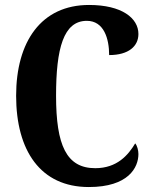

<svg xmlns="http://www.w3.org/2000/svg" viewBox="-20 -744 613 774"><path d="M338 10C498 10 538 -69 538 -123C538 -138 533 -157 525 -166C497 -119 452 -66 364 -66C248 -66 206 -158 206 -358C206 -549 236 -660 330 -660C399 -660 420 -588 420 -522C499 -522 538 -558 538 -607C538 -671 471 -724 339 -724C146 -724 45 -576 45 -358C45 -137 143 10 338 10Z"/></svg>

Font: Noto Serif Sinhala ExtraCondensed ExtraBold
Style: Regular
Weight: 800
Width: 2
Designer: Jelle Bosma - Monotype Design Team
Foundry: Monotype Imaging Inc.
Version: Version 2.007